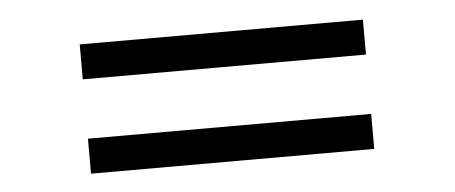

<svg xmlns="http://www.w3.org/2000/svg" viewBox="-29 -480 734 310"><g transform="rotate(-5 337.5 -324.5)"><path d="M566.9 -372.1H107.9V-428.7H566.9ZM566.9 -219.2H107.9V-275.9H566.9Z"/></g></svg>

Font: Potro Sans Bangla
Style: Regular
Weight: 400
Designer: Jayed Ahsan Saad
Foundry: Codepotro
Version: Potro Sans Bangla;Version 0.996;CodepotroFonts;